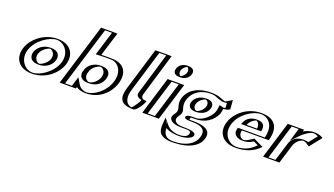

<svg xmlns="http://www.w3.org/2000/svg" viewBox="-86 -1570 4366 2510"><g transform="rotate(20 2097.5 -315.0)"><path d="M297.5 -256C278.6 -194.3 316.2 -140.1 380.8 -140.1C445.4 -140.1 515.2 -194.3 534 -256C552.9 -317.8 516.6 -372.9 452 -372.9C387.4 -372.9 316.4 -317.8 297.5 -256ZM139.3 -256C94.9 -111 182.4 15 334.4 15C486.4 15 647.9 -111 692.3 -256C736.6 -401 652.4 -528 500.4 -528C348.4 -528 183.6 -401 139.3 -256ZM282.5 -256C261 -185.6 303.4 -125.1 376.2 -125.1C449.1 -125.1 527.6 -185.8 549 -256C570.5 -326.2 529.6 -387.9 456.6 -387.9C383.6 -387.9 304 -326.3 282.5 -256ZM154.3 -256C112.6 -119.6 195.2 0 339 0C482.7 0 635.5 -119.4 677.3 -256C719 -392.6 639.4 -513 495.8 -513C352.1 -513 196 -392.4 154.3 -256ZM282.5 -256C304 -326.3 383.6 -387.9 456.6 -387.9C529.6 -387.9 570.5 -326.2 549 -256C527.6 -185.8 449.1 -125.1 376.2 -125.1C303.4 -125.1 261 -185.6 282.5 -256ZM154.3 -256C196 -392.4 352.1 -513 495.8 -513C639.4 -513 719 -392.6 677.3 -256C635.5 -119.4 482.7 0 339 0C195.2 0 112.6 -119.6 154.3 -256ZM297.5 -256C316.4 -317.8 387.3 -372.9 452 -372.9C516.6 -372.9 552.9 -317.8 534 -256C515.2 -194.3 445.4 -140.1 380.8 -140.1C316.2 -140.1 278.6 -194.2 297.5 -256ZM139.3 -256C183.6 -401 348.4 -528 500.4 -528C652.4 -528 736.6 -401 692.3 -256C647.9 -111 486.4 15 334.4 15C182.4 15 94.9 -111 139.3 -256ZM257.5 -256C239.6 -197.5 260.1 -125.1 376.2 -125.1C492.5 -125.1 556.2 -197.6 574 -256C591.9 -314.3 573.2 -387.9 456.6 -387.9C340.1 -387.9 275.4 -314.4 257.5 -256ZM179.3 -256C224.6 -404.3 395.4 -513 495.8 -513C596.1 -513 697.7 -404.5 652.3 -256C606.9 -107.6 439.4 0 339 0C238.4 0 133.9 -107.8 179.3 -256ZM322.5 -256C345 -329.7 430.7 -372.9 452 -372.9C473.1 -372.9 531.6 -329.6 509 -256C486.5 -182.4 402.1 -140.1 380.8 -140.1C359.4 -140.1 300 -182.4 322.5 -256ZM114.3 -256C73.6 -122.9 139.1 15 334.4 15C529.8 15 676.6 -122.8 717.3 -256C758 -389.2 695.8 -528 500.4 -528C305.1 -528 155 -389.1 114.3 -256Z M1234.3 -256C1212.9 -186 1149.6 -136 1077.6 -136C1017.2 -136 983 -174.3 989.8 -230.9L1005.5 -281.6C1034 -338.7 1093.5 -377 1151.3 -377C1218.3 -377 1256 -327 1234.3 -256ZM744 0H919L936.7 -58C961.9 -16 1014.4 15 1084.4 15C1234.4 15 1376.4 -106 1422.3 -256C1468.1 -406 1400.4 -528 1250.4 -528C1220.2 -528 1151.2 -530.5 1080.9 -526L1183.9 -860H1006.9ZM1073 -121C1153 -121 1225.5 -178.3 1249.3 -256C1273.5 -335.2 1230.8 -392 1155.8 -392C1090.3 -392 1023.4 -348 990.9 -283L974.4 -229.5C966.7 -165.1 1004.9 -121 1073 -121ZM763.6 -15 1017.3 -845H1164.3L1061 -510L1077.3 -511C1146.7 -515.5 1215.1 -513 1245.8 -513C1386.6 -513 1451 -399 1407.3 -256C1363.6 -113 1229.9 0 1089 0C1023.4 0 974.2 -29.2 950.9 -68.1L933.6 -96.9L908.6 -15ZM974.4 -229.5 990.9 -283C1023.4 -348 1090.3 -392 1155.8 -392C1230.8 -392 1273.5 -335.2 1249.3 -256C1225.5 -178.3 1153 -121 1073 -121C1004.9 -121 966.7 -165.1 974.4 -229.5ZM763.6 -15H908.6L933.6 -96.9L950.9 -68.1C974.2 -29.2 1023.4 0 1089 0C1229.9 0 1363.6 -113 1407.3 -256C1451 -399 1386.6 -513 1245.8 -513C1215.1 -513 1146.7 -515.5 1077.3 -511L1061 -510L1164.3 -845H1017.3ZM1234.3 -256C1256 -327 1218.2 -377 1151.3 -377C1093.5 -377 1034 -338.7 1005.5 -281.6L989.8 -230.9C983 -174.4 1017.2 -136 1077.6 -136C1149.5 -136 1212.9 -186.1 1234.3 -256ZM744 0 1006.9 -860H1183.9L1080.9 -526C1151.2 -530.5 1220.2 -528 1250.4 -528C1400.4 -528 1468.1 -406 1422.3 -256C1376.4 -106 1234.4 15 1084.4 15C1014.4 15 961.9 -16 936.7 -58L919 0ZM1073 -121C1195.1 -121 1254 -189.6 1274.3 -256C1294.9 -323.6 1273.3 -392 1155.8 -392C1051.5 -392 993 -337.1 965.7 -282.1L949.7 -230.3C943.1 -176 966.2 -121 1073 -121ZM788.6 -15 1042.3 -845H1139.3L1035.4 -508.2L1083.2 -511.2C1147.3 -515.3 1211.7 -513 1245.8 -513C1343.1 -513 1429.5 -410.3 1382.3 -256C1335.1 -101.7 1186.4 0 1089 0C1051.5 0 1001 -21.2 976.1 -62.8L924.5 -148.9L883.6 -15ZM1014.6 -230 1030.8 -282.5C1064.4 -349.5 1132.3 -377 1151.3 -377C1175.6 -377 1234.5 -338.6 1209.3 -256C1184.4 -174.7 1107.1 -136 1077.6 -136C1056 -136 1006.6 -163.6 1014.6 -230ZM719 0H944L950.7 -21.9C979.1 -1.8 1021.8 15 1084.4 15C1277.8 15 1404.9 -117.3 1447.3 -256C1489.7 -394.7 1443.9 -528 1250.4 -528C1227.7 -528 1168.9 -529.8 1106.3 -527.4L1208.9 -860H981.9Z M1728 0C1598 0 1550.9 -86 1593.4 -225L1774.8 -825H1950.8L1774.2 -234C1754.4 -169.4 1825 -163.9 1835.4 -163C1865.2 -160.5 1758.6 0 1728 0ZM1731.5 -15C1610.5 -15.8 1567.9 -92.7 1608.4 -225L1785.3 -810H1931.4L1759.2 -234C1737 -161.5 1807.6 -150.4 1824.5 -148.5C1817.8 -118.1 1751.1 -25.4 1731.5 -15ZM1731.5 -15C1751.1 -25.4 1817.8 -118.1 1824.5 -148.5C1807.6 -150.4 1737 -161.5 1759.2 -234L1931.4 -810H1785.3L1608.4 -225C1567.9 -92.7 1610.5 -15.8 1731.5 -15ZM1731.2 0 1735.7 -2.4C1766.4 -18.7 1831.7 -112.7 1839.9 -149.8L1842.6 -162.1L1830.7 -163.4C1813 -165.4 1756.3 -175.5 1774.2 -234.1L1950.8 -825H1774.8L1593.4 -225C1550.3 -84 1598.3 -0.8 1731.2 0ZM1711.8 -16.3C1642.4 -25.8 1594.3 -96.9 1633.4 -225L1810.3 -810H1906.4L1734.2 -234C1717.7 -180.3 1761.1 -158.6 1800.1 -151.3C1795.9 -125 1742.1 -43.5 1711.8 -16.3ZM1763.6 -7.4C1797.5 -25.5 1857.1 -114.8 1864.7 -149L1867.1 -159.9L1840 -162.9C1840 -162.9 1778.3 -165.5 1799.2 -234L1975.8 -825H1749.8L1568.4 -225C1529.3 -97.1 1555.4 -1.1 1726.2 0L1749.5 0.1Z M2110.3 -691C2095.6 -643 2122.4 -603 2168.4 -603C2214.4 -603 2265.6 -643 2280.3 -691C2294.9 -739 2268.2 -779 2222.2 -779C2176.2 -779 2124.9 -739 2110.3 -691ZM1893.5 0 2054.3 -526H2234.3L2073.5 0ZM2125.3 -691C2137.5 -731 2180.4 -764 2217.6 -764C2254.8 -764 2277.5 -731 2265.3 -691C2253 -651 2210.2 -618 2172.9 -618C2135.7 -618 2113 -651 2125.3 -691ZM1913.1 -15 2064.7 -511H2214.7L2063.1 -15ZM2125.3 -691C2113 -651 2135.7 -618 2172.9 -618C2210.2 -618 2253 -651 2265.3 -691C2277.5 -731 2254.8 -764 2217.6 -764C2180.4 -764 2137.5 -731 2125.3 -691ZM1913.1 -15H2063.1L2214.7 -511H2064.7ZM2110.3 -691C2124.9 -739 2176.1 -779 2222.2 -779C2268.2 -779 2294.9 -739 2280.3 -691C2265.6 -643 2214.4 -603 2168.4 -603C2122.3 -603 2095.6 -643 2110.3 -691ZM1893.5 0H2073.5L2234.3 -526H2054.3ZM2150.3 -691C2161.3 -727.1 2197.7 -756.5 2217.3 -763.2C2233.4 -756.3 2251.2 -726.9 2240.3 -691C2229.2 -654.9 2192.8 -625.5 2173.2 -618.8C2157.1 -625.7 2139.3 -655.1 2150.3 -691ZM1938.1 -15 2089.7 -511H2189.7L2038.1 -15ZM2085.3 -691C2074.2 -654.7 2078.7 -603 2168.4 -603C2258.2 -603 2294.2 -654.8 2305.3 -691C2316.4 -727.3 2311.8 -779 2222.2 -779C2132.3 -779 2096.3 -727.2 2085.3 -691ZM1868.5 0H2098.5L2259.3 -526H2029.3Z M2273.5 -90C2289.5 -142.2 2338.4 -155 2312.8 -225C2312.8 -225 2287.8 -284 2308.9 -353C2348.1 -481 2469 -552.6 2621.4 -554C2729.7 -555 2740.1 -527 2816.6 -509C2866.8 -503.5 2879 -522.3 2902.3 -534L2909.7 -434C2879.7 -398 2821.7 -411 2821.7 -411C2819.1 -383 2813.9 -354.9 2805.1 -334C2782.9 -281 2702.1 -164 2551.3 -158C2468 -157 2460.3 -158 2455.4 -142C2450.5 -126 2478.9 -124 2527.9 -124C2723.9 -124 2758.6 -51 2730.2 42C2695.6 155 2570.6 227 2376.7 230C2175.8 233 2184.3 107 2200.2 -4C2247.9 141 2548.6 132 2566.4 51C2575.5 9.6 2515.6 8 2410.6 8C2320.6 8 2254.9 -29 2273.5 -90ZM2459.4 -343C2471.4 -393 2524.8 -438.4 2578.2 -444C2635.1 -450 2665.1 -415 2653.1 -365C2641.1 -315 2594.3 -270 2534.2 -264C2480.8 -258.7 2447.4 -293 2459.4 -343ZM2288.5 -90C2274.4 -43.9 2325.9 -7 2415.1 -7C2512.8 -7 2595 -10.5 2581.7 49.7C2571.2 98 2504.8 118.1 2446.2 122.9C2363.4 129.7 2261.8 110 2209.5 47.8C2203.1 136.8 2220.4 217.4 2381 215C2572.9 212 2684.5 142.4 2715.2 42C2740.6 -41.1 2715.3 -109 2523.3 -109C2483.2 -109 2429 -104.8 2440.4 -142C2451 -176.5 2481.9 -172.1 2555.5 -173C2696 -178.6 2770.3 -286.9 2790.7 -335.7C2798.3 -353.7 2803.5 -380.7 2806 -407.9L2808.1 -430.3L2829.2 -425.7C2830.1 -425.5 2871.9 -418.7 2893.5 -436L2888 -510.2C2871 -499.7 2847.5 -490.1 2809.7 -494.2C2728.7 -513.2 2722.3 -540 2616.9 -539C2468.9 -537.6 2359.8 -470.4 2323.9 -353C2304.5 -289.5 2327.7 -233.6 2327.7 -233.6C2355.4 -157.9 2300 -127.5 2288.5 -90ZM2444.1 -342C2458.1 -400.6 2519.9 -452.4 2581.2 -458.9C2646.1 -465.8 2682.4 -424.5 2668.4 -366C2654.6 -308.4 2599.5 -255.9 2531.2 -249.1C2470 -243 2429.9 -282.9 2444.1 -342ZM2288.5 -90C2300 -127.5 2355.4 -157.9 2327.7 -233.6C2327.7 -233.6 2304.5 -289.5 2323.9 -353C2359.8 -470.4 2468.9 -537.6 2616.9 -539C2722.3 -540 2728.7 -513.2 2809.7 -494.2C2847.5 -490.1 2871 -499.7 2888 -510.2L2893.5 -436C2871.9 -418.7 2830.1 -425.5 2829.2 -425.7L2808.1 -430.3L2806 -407.9C2803.5 -380.7 2798.3 -353.7 2790.7 -335.7C2770.3 -286.9 2696 -178.6 2555.5 -173C2481.9 -172.1 2451 -176.5 2440.4 -142C2429 -104.8 2483.2 -109 2523.3 -109C2715.3 -109 2740.6 -41.1 2715.2 42C2684.5 142.4 2572.9 212 2381 215C2220.4 217.4 2203.1 136.8 2209.5 47.8C2261.8 110 2363.4 129.7 2446.2 122.9C2504.8 118.1 2571.2 98 2581.7 49.7C2595 -10.5 2512.8 -7 2415.1 -7C2325.9 -7 2274.4 -43.9 2288.5 -90ZM2444.1 -342C2429.9 -282.9 2470 -243 2531.2 -249.1C2599.5 -255.9 2654.6 -308.4 2668.4 -366C2682.4 -424.5 2646.1 -465.8 2581.2 -458.9C2519.9 -452.4 2458.1 -400.6 2444.1 -342ZM2273.5 -90C2254.8 -28.9 2320.5 8 2410.6 8C2515.5 8 2575.6 9.1 2566.4 51C2559.5 82.7 2510.3 103 2449.5 108C2369.8 114.5 2271.9 94.9 2222.8 36.5L2197.1 5.9L2193.9 51.2C2187.2 143.6 2208.3 232.5 2376.7 230C2570.6 227 2695.6 154.9 2730.2 42C2758.5 -50.8 2723.8 -124 2527.9 -124C2490.4 -124 2449.7 -123.3 2455.4 -142C2460.3 -158.1 2468.6 -157 2551.3 -158C2702.1 -164 2782.9 -281 2805.1 -334C2813.9 -355 2819.1 -382.9 2821.7 -411C2822.5 -410.8 2868.5 -399.5 2901.2 -425.6L2909.8 -432.5L2902.2 -534.3L2882.6 -522.1C2868.7 -513.6 2851.2 -505.5 2816.6 -509C2738.6 -527.6 2730 -555 2621.4 -554C2469 -552.6 2348 -480.9 2308.9 -353C2287.7 -283.6 2312.6 -225.5 2312.8 -224.9C2338.3 -153.1 2289.5 -142.3 2273.5 -90ZM2459.4 -343C2447.4 -293 2480.8 -258.7 2534.2 -264C2594.3 -270 2641.1 -315.1 2653.1 -365C2665.1 -414.9 2635 -450 2578.2 -444C2524.7 -438.4 2471.4 -393 2459.4 -343ZM2523.3 -109C2679.5 -109 2718.9 -52.1 2690.2 42C2656 153.7 2538.5 212.6 2379.7 215C2275 216.6 2234.7 165.7 2233.1 82.3C2283.4 110.9 2351.8 124.9 2421.4 124.1C2517.6 122.9 2597.3 92.6 2606.5 50.5C2618.2 -2.7 2517.5 -7 2415.1 -7C2359.2 -7 2295.8 -32.1 2313.5 -90C2327.8 -136.9 2379.5 -155.3 2352.6 -228.8C2352.5 -229.1 2328.6 -286.6 2348.9 -353C2388.3 -481.7 2506.5 -538 2617.8 -539C2704.4 -539.8 2696 -518.7 2792.5 -496.1C2812.5 -491.3 2842.3 -492.4 2864.7 -496L2869.2 -434.5C2866.2 -431.4 2864.6 -430.2 2862.2 -428.5C2850.9 -420.7 2848.4 -423.6 2844.5 -424.2L2784 -437.7L2781.4 -409.8C2778.9 -382.2 2773.6 -354.4 2765.3 -334.6C2741.4 -277.5 2653.8 -177.8 2552.9 -173C2507.8 -172.4 2427 -179.9 2415.4 -142C2404.7 -106.9 2491.4 -109 2523.3 -109ZM2419.3 -342.6C2415 -324.9 2416 -308.9 2421.8 -295.2C2430.9 -273.4 2452.8 -250.1 2513.6 -248.5C2522.4 -248.3 2531.5 -248.7 2540.4 -249.5C2641.1 -259.6 2681.5 -316.8 2693.2 -365.4C2697.8 -384.6 2696.7 -401.9 2690 -416.4C2680.9 -436.1 2660.3 -457.2 2603.5 -459.5C2593 -459.9 2582 -459.5 2571.5 -458.4C2477.9 -448.5 2431.1 -391.9 2419.3 -342.6ZM2248.5 -90C2233.5 -40.9 2286.8 8 2410.6 8C2511.5 8 2552.4 1.1 2541.6 50.2C2532.2 93.1 2479.6 105.2 2441.8 108.3C2386 112.9 2297.5 100.7 2248.1 41.9L2176 -43.9L2169.3 49.1C2163.2 133.1 2169.8 233.1 2378.1 230C2604.8 226.5 2724.1 143.7 2755.2 42C2780.2 -39.9 2759.2 -124 2527.9 -124C2519.3 -124 2511.6 -123.9 2505.1 -123.9C2483.2 -123.8 2473.4 -119.2 2480.4 -142C2483.2 -151 2487.8 -155.8 2489.5 -156.9C2495.4 -157.6 2518.2 -157.6 2552.2 -158L2553.7 -158C2743.7 -165.5 2811.5 -289.7 2830.5 -335C2838.5 -354.2 2843.7 -381.5 2846.3 -409.1C2865.7 -409.2 2895.8 -412.7 2916.5 -422.8C2923.7 -426.3 2928.4 -429.9 2934 -434.4L2924.7 -560.3L2854.1 -516.8C2839.5 -507.8 2834.8 -507.9 2829.2 -508.2C2771.2 -522.6 2745.3 -555.1 2620.5 -554C2431.6 -552.3 2319.6 -469.7 2283.9 -353C2263.8 -287.3 2287.7 -230.2 2287.9 -229.8C2314.4 -156.4 2261.7 -133.1 2248.5 -90ZM2484.2 -342.4C2498.4 -401.7 2566.6 -442.3 2587.9 -444.5C2597.2 -445.5 2642.4 -424.5 2628.3 -365.6C2614.1 -306.7 2552.5 -266.3 2525 -263.5C2518.5 -262.9 2470 -283.3 2484.2 -342.4Z M3178.9 -317C3196.3 -364 3245.3 -413 3306.3 -413C3358.3 -413 3382.4 -371 3373.9 -317ZM3365.9 -173C3218.3 -60 3120.1 -141 3146.4 -227H3519.4C3577.8 -418 3492.4 -528 3336.4 -528C3181.4 -528 3017.1 -406 2971.3 -256C2925.7 -107 3015.4 15 3170.4 15C3284.4 15 3389.7 -22 3477.4 -119ZM3158.3 -302 3164.2 -318C3183.8 -370.8 3240.3 -428 3310.9 -428C3372.2 -428 3398.7 -378.2 3389.4 -319.2L3386.7 -302ZM3363.8 -155.3C3257.7 -79 3171.5 -94.7 3139.6 -146.8C3126.1 -168.9 3122.3 -197.3 3131.4 -227L3136 -242H3508.7C3555.6 -415.4 3476.1 -513 3331.8 -513C3184.7 -513 3029.4 -397.2 2986.3 -256C2943.4 -115.8 3027.8 0 3175 0C3279.7 0 3372.5 -30.9 3453.1 -112.1ZM3158.3 -302H3386.7L3389.4 -319.2C3398.7 -378.2 3372.2 -428 3310.9 -428C3240.3 -428 3183.8 -370.8 3164.2 -318ZM3363.8 -155.3 3453.1 -112.1C3372.5 -30.9 3279.7 0 3175 0C3027.8 0 2943.4 -115.8 2986.3 -256C3029.4 -397.2 3184.7 -513 3331.8 -513C3476.1 -513 3555.6 -415.4 3508.7 -242H3136L3131.4 -227C3122.3 -197.3 3126.1 -168.9 3139.6 -146.8C3171.5 -94.7 3257.7 -79 3363.8 -155.3ZM3178.9 -317H3373.9C3382.4 -371 3358.2 -413 3306.3 -413C3245.3 -413 3196.3 -364 3178.9 -317ZM3357 -166.4 3366.1 -172.9 3477.9 -118.8 3462.8 -103.6C3377.3 -17.5 3278 15 3170.4 15C3015.4 15 2925.7 -107 2971.3 -256C3017.1 -406 3181.4 -528 3336.4 -528C3488.6 -528 3572.7 -423.1 3523.9 -242.5L3519.7 -227H3146.4C3138.6 -201.6 3141.7 -176.6 3153.8 -156.9C3181.8 -111.2 3257.9 -95 3357 -166.4ZM3133.4 -302H3411.6L3414.1 -317.8C3421.9 -367.1 3414.4 -428 3310.9 -428C3197.2 -428 3154.6 -359.6 3139 -317.4ZM3369.4 -145.4 3432.5 -114.8C3346.8 -24.3 3256.4 0 3175 0C3070.6 0 2964.8 -104 3011.3 -256C3058.1 -409.1 3227.5 -513 3331.8 -513C3434.2 -513 3533.9 -427 3483.7 -242H3111L3106.4 -227C3091.1 -176.9 3108.3 -121.8 3188.2 -106.1C3252.3 -93.6 3319.1 -114.3 3369.4 -145.4ZM3349 -317H3203.9C3225.3 -374.6 3288 -413 3306.3 -413C3316.6 -413 3359.1 -381.1 3349 -317ZM3328.4 -161C3286.5 -130.8 3251.2 -120 3237.5 -118.3C3228.4 -117.1 3198.3 -120.1 3179 -151.7C3166.6 -171.8 3162.8 -198.9 3171.4 -227H3544.7L3548.8 -242.2C3594.7 -411.9 3530.2 -528 3336.4 -528C3138.6 -528 2988.5 -394.2 2946.3 -256C2904.3 -118.9 2972.6 15 3170.4 15C3303.2 15 3408.7 -25.8 3490.6 -108.3L3498.3 -116.1L3359.5 -183.3Z M3907.3 -513 3884.7 -439C3884.7 -439 3969.9 -528 4070.9 -528C4136.9 -528 4173.1 -496 4173.1 -496L4053.3 -346C4053.3 -346 4028.8 -374 3969.8 -374C3877.8 -374 3837 -283 3833 -270L3750.5 0H3573.5L3730.3 -513ZM3887.8 -498 3854.3 -388.7 3894.8 -430.8C3895.8 -431.9 3975.4 -513 4066.3 -513C4108.5 -513 4138.3 -498.5 4151.7 -490.1L4054 -367.8C4038.8 -377.8 4014.4 -389 3974.4 -389C3868.9 -389 3822.7 -285.2 3818 -270L3740.1 -15H3593.1L3740.8 -498ZM3887.8 -498H3740.8L3593.1 -15H3740.1L3818 -270C3822.7 -285.2 3868.9 -389 3974.4 -389C4014.4 -389 4038.8 -377.8 4054 -367.8L4151.7 -490.1C4138.3 -498.5 4108.5 -513 4066.3 -513C3975.4 -513 3895.8 -431.9 3894.8 -430.8L3854.3 -388.7ZM3907.3 -513H3730.3L3573.5 0H3750.5L3833 -270C3837 -283 3877.8 -374 3969.8 -374C4006.9 -374 4028.9 -363.8 4042.8 -354.7L4054.2 -347.1L4173.7 -496.6L4162.7 -503.4C4148.1 -512.5 4116.5 -528 4070.9 -528C3970.8 -528 3886.6 -440.9 3884.7 -439ZM3862.8 -498 3806.7 -314.8 3922.5 -435.4C3928.4 -441.6 4014.5 -513 4066.3 -513C4090 -513 4117.3 -501.6 4130.1 -493L4040.1 -380.4C4023.4 -385.2 4001.9 -389 3974.4 -389C3823.6 -389 3794.7 -275.5 3793 -270L3715.1 -15H3618.1L3765.8 -498ZM3932.3 -513H3705.3L3548.5 0H3775.5L3858 -270C3859.6 -275.2 3868.6 -296.4 3885 -318.1C3912.2 -354.1 3951.8 -374 3969.8 -374C3988 -374 4004.6 -368.4 4018.4 -359.3L4063.9 -329.3L4195.2 -493.7L4186.9 -498.9C4172.6 -507.7 4137.2 -528 4070.9 -528C4001.1 -528 3953.8 -503.5 3924 -485.8Z"/></g></svg>

Font: Hussar Outliner
Style: Obl
Weight: 700
Foundry: Cannot Into Space Fonts
Version: Version 0.92